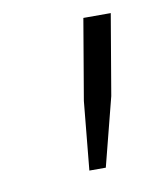

<svg xmlns="http://www.w3.org/2000/svg" viewBox="-45 -723 270 345"><g transform="rotate(-10 89.5 -550.0)"><path d="M92 -414 104 -539 129 -686H179L154 -539L122 -414Z"/></g></svg>

Font: Archivo SemiCondensed Thin
Style: Italic
Weight: 250
Width: 4
Italic angle: -10°
Designer: Hector Gatti
Foundry: Omnibus-Type
Version: Version 2.001